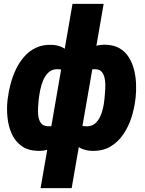

<svg xmlns="http://www.w3.org/2000/svg" viewBox="-20 -770 752 993"><path d="M681.6 -266.1 680.2 -255.9Q674.8 -209.5 659.7 -162.1Q644.5 -114.7 617.7 -75.2Q590.8 -35.6 551 -12Q511.2 11.7 456.5 10.3Q408.2 8.8 377.4 -16.4Q346.7 -41.5 329.8 -80.6Q313 -119.6 306.9 -163.6Q300.8 -207.5 301.8 -246.1L302.7 -260.3Q310.1 -302.2 326.4 -350.8Q342.8 -399.4 369.9 -442.6Q397 -485.8 435.5 -512.9Q474.1 -540 525.4 -538.6Q568.8 -537.6 598.4 -520.3Q627.9 -502.9 646 -474.1Q664.1 -445.3 673.1 -410.2Q682.1 -375 683.6 -337.6Q685.1 -300.3 681.6 -266.1ZM520 -255.9 521 -266.6Q522 -278.3 523.4 -296.1Q524.9 -314 524.7 -333.5Q524.4 -353 520 -370.4Q515.6 -387.7 505.4 -399.2Q495.1 -410.6 476.6 -411.6Q436 -414.6 410.4 -394.3Q384.8 -374 371.1 -341.3Q357.4 -308.6 353 -274.4L348.1 -233.9Q344.7 -203.1 349.6 -176.5Q354.5 -149.9 372.6 -133.5Q390.6 -117.2 426.8 -116.7Q453.1 -116.2 470.2 -130.1Q487.3 -144 497.6 -165.8Q507.8 -187.5 512.9 -211.4Q518.1 -235.4 520 -255.9ZM18.6 -249.5 20 -259.8Q24.4 -296.9 34.9 -336.4Q45.4 -376 63 -412.6Q80.6 -449.2 106.2 -478Q131.8 -506.8 166.5 -523.2Q201.2 -539.6 246.1 -538.1Q295.9 -536.6 326.7 -508.5Q357.4 -480.5 373.3 -437.7Q389.2 -395 394.3 -348.4Q399.4 -301.8 398.4 -262.7L397 -250Q389.6 -208.5 372.8 -162.4Q356 -116.2 328.6 -76.7Q301.3 -37.1 263.2 -12.7Q225.1 11.7 175.3 10.3Q123.5 8.8 90.6 -15.6Q57.6 -40 40.5 -78.6Q23.4 -117.2 18.8 -162.1Q14.2 -207 18.6 -249.5ZM180.7 -260.3 179.7 -249.5Q178.2 -234.4 176.8 -212.4Q175.3 -190.4 178.2 -169.2Q181.2 -147.9 191.9 -133.3Q202.6 -118.7 226.1 -117.2Q263.2 -114.7 288.6 -130.6Q314 -146.5 328.4 -174.3Q342.8 -202.1 346.7 -235.8L351.6 -274.9Q355 -305.2 352.5 -336.7Q350.1 -368.2 333.3 -389.9Q316.4 -411.6 277.8 -412.1Q250.5 -412.6 232.7 -397Q214.8 -381.3 204.3 -356.9Q193.8 -332.5 188.5 -306.6Q183.1 -280.8 180.7 -260.3ZM189.9 203.1 355 -750H516.1L350.6 203.1Z"/></svg>

Font: Roboto Black
Style: Italic
Weight: 900
Italic angle: -12°
Designer: Christian Robertson
Foundry: Google
Version: Version 3.0; 2020